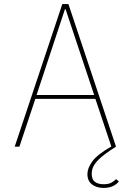

<svg xmlns="http://www.w3.org/2000/svg" viewBox="-20 -718 640 940"><path d="M285 -698H315L548 0Q521 17 499.5 32.5Q478 48 462 64Q446 80 437.5 96.5Q429 113 429 133Q429 161 445 172.5Q461 184 487 184Q512 184 526 176Q540 168 548 159L562 170Q552 184 533 193Q514 202 487 202Q453 202 430.5 185Q408 168 408 134Q408 105 432 72Q456 39 525 -1L447 -234H153L75 0H52ZM301 -673H298L159 -253H441Z"/></svg>

Font: IBM Plex Mono Thin
Style: Regular
Weight: 100
Monospace: yes
Designer: Mike Abbink, Paul van der Laan, Pieter van Rosmalen
Foundry: Bold Monday
Version: Version 2.3